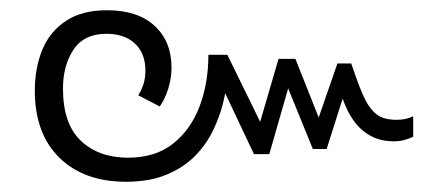

<svg xmlns="http://www.w3.org/2000/svg" viewBox="-20 -430 866 375"><path d="M226 -75Q144 -75 96 -122Q48 -169 48 -253Q48 -297 62.5 -332.5Q77 -368 108.5 -389Q140 -410 189 -410Q249 -410 282 -379.5Q315 -349 315 -298Q315 -277 308.5 -256.5Q302 -236 292 -222L250 -244Q256 -253 260 -265Q264 -277 264 -292Q264 -326 243.5 -345Q223 -364 188 -364Q144 -364 123.5 -333Q103 -302 103 -257Q103 -188 138 -155Q173 -122 230 -122Q283 -122 317.5 -149Q352 -176 369.5 -221.5Q387 -267 387 -323H424L498 -172L482 -171L524 -315H557L611 -179H595L639 -306H666L674 -283Q684 -254 693.5 -235Q703 -216 716.5 -206Q730 -196 755 -196Q765 -196 773 -198Q781 -200 787 -203V-163Q779 -159 769.5 -156.5Q760 -154 748 -154Q709 -154 682 -181Q655 -208 641 -265H658L618 -139H591L534 -279H549L506 -129H476L407 -275H423Q422 -254 415.5 -228Q409 -202 396 -175Q383 -148 361 -125.5Q339 -103 305.5 -89Q272 -75 226 -75Z"/></svg>

Font: Noto Sans Thai Light
Style: Regular
Weight: 300
Designer: Monotype Design Team
Foundry: Monotype Imaging Inc.
Version: Version 2.001